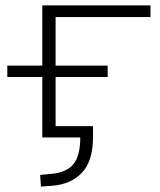

<svg xmlns="http://www.w3.org/2000/svg" viewBox="-20 -507 591 708"><path d="M131 181 128 138 170 134Q225 129 250.5 98.5Q276 68 276 0H136V-223H7V-265H136V-487H535V-444H185V-265H377V-223H185V-42H323V-2Q323 87 282 130Q241 173 172 178Z"/></svg>

Font: Nunito Sans 10pt Expanded ExtraLight
Style: Regular
Weight: 250
Width: 7
Designer: Vernon Adams
Foundry: Vernon Adams
Version: Version 3.101;gftools[0.9.27]